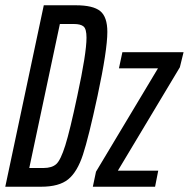

<svg xmlns="http://www.w3.org/2000/svg" viewBox="-22 -708 716 728"><path d="M144 -688H265Q331 -688 358 -666Q385 -644 385 -587Q385 -518 348 -345Q314 -187 292.5 -121.5Q271 -56 236.5 -28Q202 0 134 0H-2ZM271 -344Q306 -506 306 -565Q306 -598 295 -607.5Q284 -617 258 -617H205L89 -71H143Q175 -71 191.5 -86Q208 -101 225.5 -156.5Q243 -212 271 -344ZM330 0 342 -57 577 -449H429L442 -510H674L660 -453L425 -61H578L566 0Z"/></svg>

Font: Saira Ultra Condensed Medium
Style: Italic
Weight: 500
Width: 1
Italic angle: -12°
Designer: Hector Gatti with collaboration of the Omnibus-Type team
Foundry: Omnibus-Type
Version: Version 1.001; ttfautohint (v1.8)